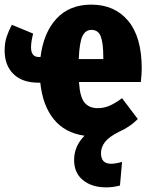

<svg xmlns="http://www.w3.org/2000/svg" viewBox="-27 -571 650 829"><path d="M581 -217H314Q318 -152 338 -128Q358 -104 395 -104Q422 -104 446 -114.5Q470 -125 500 -147L568 -57Q533 -22 487 -2Q443 20 426 42.5Q409 65 409 90Q409 136 452 136Q473 136 500 128L491 230Q461 238 431 238Q370 238 331.5 207Q293 176 293 120Q293 60 338 15Q253 3 205 -56.5Q157 -116 147 -214H139Q69 -214 31 -251.5Q-7 -289 -7 -353Q-7 -386 1.5 -411.5Q10 -437 24 -464L116 -426Q107 -390 107 -367Q107 -325 140 -325H148Q161 -430 217 -490.5Q273 -551 367 -551Q468 -551 526.5 -481Q585 -411 585 -275Q585 -251 581 -217ZM419 -323Q419 -386 408 -414Q397 -442 368 -442Q342 -442 329 -415Q316 -388 313 -316H419Z"/></svg>

Font: Fira Sans Compressed ExtraBold
Style: Regular
Weight: 800
Width: 1
Designer: bBox Type GmbH & Carrois Corporate GbR & Edenspiekermann AG
Foundry: bBox Type GmbH & Carrois Corporate GbR & Edenspiekermann AG
Version: Version 4.301